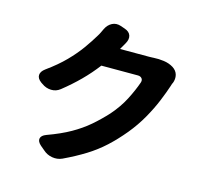

<svg xmlns="http://www.w3.org/2000/svg" viewBox="-120 -955 1240 1147"><g transform="rotate(15 500.0 -381.5)"><path d="M516 -803Q546 -793 553.5 -770.5Q561 -748 545 -720L521 -678H701Q711 -678 719 -678.5Q727 -679 729 -679Q759 -681 792 -676.5Q825 -672 851 -656Q876 -640 882.5 -615Q889 -590 878 -562Q876 -559 876.5 -560.5Q877 -562 876 -560Q875 -558 871 -544Q857 -501 834 -445Q811 -389 777 -329Q743 -269 697 -213Q649 -155 600 -110Q551 -65 492.5 -28.5Q434 8 358 44Q329 57 296.5 51.5Q264 46 240 24L215 3Q191 -18 195 -37.5Q199 -57 229 -68Q312 -98 371 -131.5Q430 -165 476 -204.5Q522 -244 566 -292Q615 -348 645 -406.5Q675 -465 693 -517Q698 -533 689.5 -543Q681 -553 665 -553H439Q398 -499 349 -450Q300 -401 242 -355Q217 -335 185.5 -336Q154 -337 128 -356L119 -362Q93 -381 94 -403Q95 -425 121 -444Q189 -493 235.5 -540.5Q282 -588 315 -634Q348 -680 373 -722Q379 -731 386.5 -747Q394 -763 396 -767Q410 -796 435 -809Q460 -822 490 -812Z"/></g></svg>

Font: Chiron GoRound TC EB
Style: Regular
Weight: 700
Designer: Ryoko NISHIZUKA 西塚涼子 (kana, bopomofo & ideographs); Paul D. Hunt (Latin, Greek & Cyrillic); Sandoll Communications 산돌커뮤니
Foundry: Adobe
Version: Version 1.000;hotconv 1.1.1;makeotfexe 2.6.0